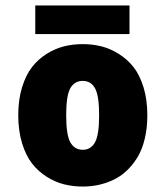

<svg xmlns="http://www.w3.org/2000/svg" viewBox="-20 -674 610 705"><path d="M109.5 -654H455.5V-549H109.5ZM284 11Q248.5 11 216 3Q183.5 -5 152.2 -24.5Q121 -44 98 -73.2Q75 -102.5 61 -148.2Q47 -194 47 -251Q47 -308 61 -353.5Q75 -399 97.8 -428Q120.5 -457 151.8 -476.5Q183 -496 215.8 -504Q248.5 -512 284 -512Q319 -512 351.5 -504Q384 -496 415.5 -476.5Q447 -457 470 -428Q493 -399 507 -353.5Q521 -308 521 -251Q521 -203 511.2 -163.2Q501.5 -123.5 484.2 -95.5Q467 -67.5 444.5 -46.5Q422 -25.5 395 -13Q368 -0.5 340.5 5.2Q313 11 284 11ZM284 -124Q313.5 -124 328.8 -151.2Q344 -178.5 344 -251Q344 -323 328.8 -350Q313.5 -377 284 -377Q253.5 -377 238.2 -350Q223 -323 223 -251Q223 -178 238.5 -151Q254 -124 284 -124Z"/></svg>

Font: League Mono Narrow ExtraBold
Style: Regular
Weight: 800
Width: 3
Designer: Tyler Finck
Foundry: The League of Moveable Type / Tyler Finck
Version: Version 2.210